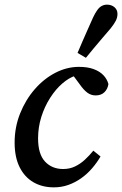

<svg xmlns="http://www.w3.org/2000/svg" viewBox="-20 -794 526 827"><path d="M212 13Q162 13 124 -9Q86 -31 64.5 -74Q43 -117 43 -180Q43 -246 66.5 -305Q90 -364 129.5 -409.5Q169 -455 218.5 -480.5Q268 -506 320 -506Q357 -506 383 -496.5Q409 -487 425 -470.5Q441 -454 447 -432Q444 -411 430 -397Q416 -383 392 -383Q372 -383 356 -395Q340 -407 324 -430L284 -484H337V-468H305Q277 -459 248.5 -434.5Q220 -410 196 -372.5Q172 -335 158 -290.5Q144 -246 144 -198Q144 -130 174 -98Q204 -66 252 -66Q280 -66 303 -77Q326 -88 345.5 -106Q365 -124 382 -145L413 -120Q398 -94 377 -69.5Q356 -45 330 -26.5Q304 -8 274.5 2.5Q245 13 212 13ZM314 -566Q325 -592 336 -617.5Q347 -643 358.5 -668.5Q370 -694 381 -719Q390 -738 399 -750.5Q408 -763 418.5 -768.5Q429 -774 441 -774Q460 -774 473 -763Q486 -752 486 -734Q486 -719 479 -705Q472 -691 456 -671Q438 -650 420 -629Q402 -608 384.5 -587Q367 -566 350 -545Z"/></svg>

Font: Source Serif 4 Medium
Style: Italic
Weight: 500
Italic angle: -12°
Designer: Frank Grießhammer
Foundry: Adobe Systems Incorporated
Version: Version 4.004;hotconv 1.0.116;makeotfexe 2.5.65601